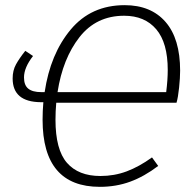

<svg xmlns="http://www.w3.org/2000/svg" viewBox="-20 -713 757 744"><path d="M198 -315Q195 -282 195 -249Q195 -133 239.5 -82Q284 -31 369 -31Q423 -31 471 -49Q519 -67 569 -103L593 -70Q539 -29 484.5 -9Q430 11 367 11Q145 11 145 -249Q145 -283 148 -317H138Q29 -318 29 -409Q29 -440 42 -463.5Q55 -487 78 -516L108 -496Q73 -451 73 -413Q73 -383 89.5 -369.5Q106 -356 140 -356H153Q175 -504 254 -598.5Q333 -693 463 -693Q565 -693 621.5 -628Q678 -563 678 -439Q678 -412 674 -373.5Q670 -335 664 -315ZM203 -356H624Q630 -404 630 -442Q630 -547 585.5 -599.5Q541 -652 461 -652Q353 -652 288 -569Q223 -486 203 -356Z"/></svg>

Font: Fira Sans ExtraLight
Style: Italic
Weight: 275
Italic angle: -8°
Designer: Carrois Corporate & Edenspiekermann AG
Foundry: Carrois Corporate GbR & Edenspiekermann AG
Version: Version 4.203